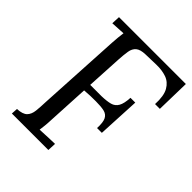

<svg xmlns="http://www.w3.org/2000/svg" viewBox="-197 -817 934 934"><g transform="rotate(45 270.5 -350.0)"><path d="M538 -700 534 -525H501Q504 -584 486.5 -614.5Q469 -645 438.5 -655.5Q408 -666 370 -665L297 -663Q263 -662 247.5 -649Q232 -636 228 -611.5Q224 -587 222 -552L212 -368H290Q326 -369 348 -375Q370 -381 381.5 -401Q393 -421 395 -462H428L417 -243H384Q386 -284 376.5 -302.5Q367 -321 345.5 -326Q324 -331 288 -331Q269 -331 249.5 -330.5Q230 -330 210 -328L199 -119Q198 -92 196 -72.5Q194 -53 192 -40Q209 -41 226 -41.5Q243 -42 260 -43Q277 -44 294 -44L292 0H41L43 -33Q81 -35 96 -50.5Q111 -66 114 -93.5Q117 -121 118 -156L142 -588Q143 -608 145 -626.5Q147 -645 149 -660Q131 -659 112.5 -658Q94 -657 76 -656L78 -700Z"/></g></svg>

Font: Lora
Style: Italic
Weight: 400
Italic angle: -3°
Designer: Olga Karpushina, Alexei Vanyashin (Cyrillic)
Foundry: Cyreal
Version: Version 3.008